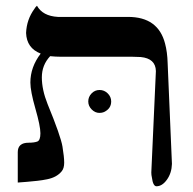

<svg xmlns="http://www.w3.org/2000/svg" viewBox="-20 -637 675 670"><path d="M508 -35 524 -389Q523 -433 471 -438Q456 -439 441 -439H192Q174 -439 155 -441Q126 -410 126 -367Q126 -324 146 -274Q192 -162 198 -125.5Q204 -89 204 -69.5Q204 -50 195.5 -39.5Q187 -29 174.5 -22Q162 -15 145 -11.5Q128 -8 110 -6Q92 -4 74 -2.5Q56 -1 42 0V-106Q42 -139 80 -139Q99 -139 110 -143Q121 -147 121 -172Q121 -197 103.5 -258Q86 -319 86 -349Q86 -403 122 -450Q73 -469 71 -522Q73 -569 100 -606Q104 -613 109 -617Q129 -581 182 -578Q196 -578 211 -578H427Q532 -578 556 -485Q564 -455 565 -417L580 -65Q579 -33 562.5 -10Q546 13 526 13Q514 13 510 -18Q508 -26 508 -35ZM368 -283Q368 -258 343 -246Q336 -243 327 -243Q312 -243 300 -255Q288 -267 288 -283Q288 -299 299.5 -311Q311 -323 327.5 -323Q344 -323 356 -311Q368 -299 368 -283Z"/></svg>

Font: Cardo
Style: Regular
Weight: 400
Designer: David J. Perry
Foundry: David J. Perry
Version: Version 1.0451